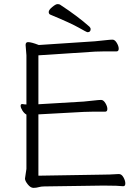

<svg xmlns="http://www.w3.org/2000/svg" viewBox="-20 -902 678 930"><path d="M419 -761Q419 -746 404 -746Q400 -746 361.5 -768Q323 -790 224 -831Q216 -834 216 -844Q216 -854 233 -868Q250 -882 258 -882Q266 -882 270 -880Q357 -823 413 -773Q419 -767 419 -761ZM116 -698Q132 -698 168 -684L440 -702Q463 -704 488.5 -707Q514 -710 525 -710Q536 -710 545.5 -694.5Q555 -679 555 -666Q555 -653 544 -653H482Q455 -653 441 -652L166 -634V-397L385 -410Q408 -412 433.5 -415Q459 -418 470 -418Q481 -418 490.5 -402.5Q500 -387 500 -374Q500 -361 489 -361H426Q400 -361 386 -360L166 -348V-51L472 -56Q510 -56 555 -59H556Q569 -59 578 -43Q587 -27 587 -13.5Q587 0 577 0H576Q552 -3 489 -3H473L195 1Q179 1 167.5 4.5Q156 8 142 8Q128 8 114.5 -9Q101 -26 101 -37L108 -84V-347Q97 -353 88.5 -366.5Q80 -380 80 -389Q80 -398 87 -398H89Q99 -396 108 -396V-634L104 -684Q104 -698 116 -698Z"/></svg>

Font: LXGW WenKai Light
Style: Regular
Weight: 300
Designer: LXGW / Fontworks Inc.
Foundry: LXGW / Fontworks Inc.
Version: Version 1.501; October 10, 2024